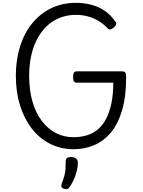

<svg xmlns="http://www.w3.org/2000/svg" viewBox="-20 -1035 1011 1356"><path d="M498 19Q407 18 332.5 -20Q258 -58 204.5 -127Q151 -196 121.5 -290.5Q92 -385 92 -499Q92 -575 105.5 -642.5Q119 -710 144.5 -767.5Q170 -825 207.5 -870.5Q245 -916 292 -948.5Q339 -981 395.5 -998Q452 -1015 515 -1015Q567 -1015 617 -1003.5Q667 -992 713 -963Q759 -934 795 -882Q804 -870 800 -861Q796 -852 784 -841Q770 -829 760 -827Q750 -825 740 -835Q711 -866 676 -887Q641 -908 601 -919Q561 -930 515 -930Q468 -930 425 -917Q382 -904 345 -878.5Q308 -853 279 -816Q250 -779 229 -731Q208 -683 197 -625Q186 -567 186 -499Q186 -397 209.5 -316.5Q233 -236 276 -180Q319 -124 375.5 -95Q432 -66 498 -66Q551 -66 595.5 -80Q640 -94 673.5 -123Q707 -152 730.5 -198Q754 -244 767 -307Q780 -370 780 -451H524Q509 -451 502.5 -460Q496 -469 496 -491Q496 -514 502.5 -522.5Q509 -531 524 -531H843Q858 -531 864.5 -522.5Q871 -514 871 -492Q871 -354 842.5 -257Q814 -160 763 -99Q712 -38 644.5 -9.5Q577 19 498 19ZM429 298Q417 293 414 284.5Q411 276 416 261Q428 230 434.5 206.5Q441 183 442.5 159Q444 135 444 105Q444 88 453.5 81Q463 74 482 74Q505 74 517.5 85Q530 96 530 115Q530 140 523 169.5Q516 199 503.5 228Q491 257 475 281Q465 297 455 300Q445 303 429 298Z"/></svg>

Font: Playwrite ES Deco
Style: Regular
Weight: 400
Designer: Veronika Burian, José Scaglione
Foundry: TypeTogether
Version: Version 1.002